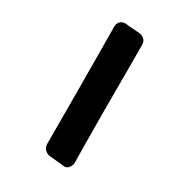

<svg xmlns="http://www.w3.org/2000/svg" viewBox="-213 -844 936 936"><g transform="rotate(45 255.0 -376.0)"><path d="M370 -21Q360 -19 349.5 -17.5Q339 -16 328 -14L306 -10Q303 -9 297 -9Q283 -9 269.5 -17.5Q256 -26 251 -46L168 -353L79 -677Q78 -681 77.5 -684Q77 -687 77 -691Q77 -702 84.5 -713.5Q92 -725 113 -729L123 -730L181 -741Q186 -742 190 -742.5Q194 -743 196 -743Q208 -743 220.5 -736Q233 -729 238 -710L280 -555Q306 -455 332.5 -358Q359 -261 387 -161L411 -76Q413 -71 413 -67.5Q413 -64 413 -60Q413 -49 406.5 -37Q400 -25 380 -22Z"/></g></svg>

Font: Bangerz 2
Style: Regular
Weight: 400
Designer: vernon adams
Foundry: Vernon Adams
Version: Version 2.10;December 28, 2023;FontCreator 13.0.0.2683 64-bi